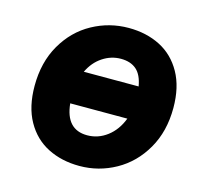

<svg xmlns="http://www.w3.org/2000/svg" viewBox="-106 -842 1018 971"><g transform="rotate(15 402.5 -356.5)"><path d="M67 -320Q67 -444 120.5 -536.5Q174 -629 262.5 -677.5Q351 -726 452 -726Q545 -726 617.5 -689Q690 -652 732 -577Q774 -502 774 -393Q774 -270 720.5 -177.5Q667 -85 579 -36Q491 13 390 13Q297 13 224 -24Q151 -61 109 -136Q67 -211 67 -320ZM563 -281H264Q277 -147 388 -147Q445 -147 492 -182.5Q539 -218 563 -281ZM576 -453Q566 -512 535.5 -538.5Q505 -565 454 -565Q403 -565 358.5 -535.5Q314 -506 289 -453Z"/></g></svg>

Font: Nebula Sans Black
Style: Regular
Weight: 900
Italic angle: -9°
Designer: Paul D. Hunt for Adobe (as Source Sans)
Foundry: Nebula Entertainment & Broadcasting LLC
Version: Version 1.010